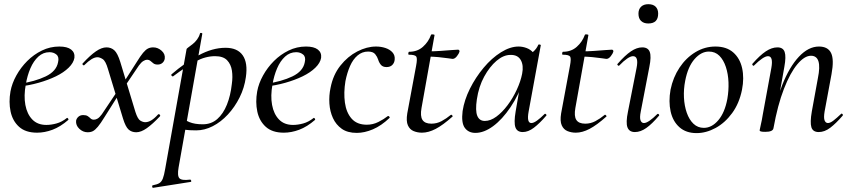

<svg xmlns="http://www.w3.org/2000/svg" viewBox="-20 -621 4057 916"><path d="M157 12Q102 12 71 -16Q40 -44 30.5 -89Q21 -134 30 -185Q37 -223 58 -261Q79 -299 110 -330Q141 -361 180 -380Q219 -399 263 -399Q301 -399 319.5 -384.5Q338 -370 335 -345Q331 -321 307.5 -298Q284 -275 247 -257Q210 -239 164 -226Q118 -213 70 -208L72 -221Q147 -232 198 -256.5Q249 -281 257 -324Q263 -349 249.5 -360.5Q236 -372 216 -372Q186 -372 163 -351Q140 -330 125 -295Q110 -260 103 -218Q93 -164 101 -120.5Q109 -77 134 -51Q159 -25 201 -25Q224 -25 249.5 -32Q275 -39 299 -58Q301 -60 304.5 -56Q308 -52 306 -49Q268 -16 230.5 -2Q193 12 157 12Z M630 10Q608 10 593.5 -3Q579 -16 567 -55L495 -292Q484 -330 470 -339Q456 -348 445 -348Q432 -348 416.5 -338.5Q401 -329 383 -311Q380 -307 375.5 -311.5Q371 -316 375 -319Q410 -357 437.5 -376Q465 -395 488 -395Q510 -395 525.5 -381Q541 -367 554 -325L626 -87Q637 -53 649.5 -45.5Q662 -38 673 -38Q687 -38 702 -47Q717 -56 734 -75Q738 -78 742 -74Q746 -70 743 -66Q708 -29 680.5 -9.5Q653 10 630 10ZM398 10Q376 10 358.5 -6.5Q341 -23 343 -45Q345 -56 354 -64Q363 -72 377 -72Q391 -72 398.5 -67Q406 -62 412 -56Q418 -50 428 -50Q437 -50 446 -55.5Q455 -61 466 -76L547 -197L556 -185L479 -63Q460 -32 447 -16.5Q434 -1 423.5 4.5Q413 10 398 10ZM560 -186 551 -198 631 -323Q650 -354 662.5 -369Q675 -384 686 -389.5Q697 -395 711 -395Q733 -395 751 -379Q769 -363 766 -341Q764 -329 755 -321Q746 -313 732 -313Q719 -313 711.5 -319Q704 -325 697.5 -330.5Q691 -336 681 -336Q674 -336 664 -330Q654 -324 643 -309Z M711 275Q707 276 706 270Q705 264 709 263Q730 259 740.5 252.5Q751 246 757 230.5Q763 215 768 185L870 -386Q870 -389 878.5 -395Q887 -401 899 -410.5Q911 -420 920.5 -433Q930 -446 934 -461Q935 -465 940.5 -464Q946 -463 945 -459L832 178Q825 218 836 229.5Q847 241 886 236Q890 235 892 240.5Q894 246 889 247ZM916 1Q883 1 862.5 -2Q842 -5 828 -8L838 -63Q858 -49 883.5 -38.5Q909 -28 947 -28Q988 -28 1016.5 -53Q1045 -78 1062.5 -121.5Q1080 -165 1086 -220Q1091 -254 1086.5 -284Q1082 -314 1063.5 -333.5Q1045 -353 1006 -353Q960 -353 913.5 -328Q867 -303 806 -257Q803 -255 799 -259.5Q795 -264 799 -267Q860 -320 926.5 -356.5Q993 -393 1056 -393Q1113 -393 1138 -357Q1163 -321 1153 -253Q1146 -202 1123 -156Q1100 -110 1067 -74.5Q1034 -39 995 -19Q956 1 916 1Z M1334 12Q1279 12 1248 -16Q1217 -44 1207.5 -89Q1198 -134 1207 -185Q1214 -223 1235 -261Q1256 -299 1287 -330Q1318 -361 1357 -380Q1396 -399 1440 -399Q1478 -399 1496.5 -384.5Q1515 -370 1512 -345Q1508 -321 1484.5 -298Q1461 -275 1424 -257Q1387 -239 1341 -226Q1295 -213 1247 -208L1249 -221Q1324 -232 1375 -256.5Q1426 -281 1434 -324Q1440 -349 1426.5 -360.5Q1413 -372 1393 -372Q1363 -372 1340 -351Q1317 -330 1302 -295Q1287 -260 1280 -218Q1270 -164 1278 -120.5Q1286 -77 1311 -51Q1336 -25 1378 -25Q1401 -25 1426.5 -32Q1452 -39 1476 -58Q1478 -60 1481.5 -56Q1485 -52 1483 -49Q1445 -16 1407.5 -2Q1370 12 1334 12Z M1682 13Q1638 13 1610.5 -6.5Q1583 -26 1568.5 -57.5Q1554 -89 1551.5 -127Q1549 -165 1557 -202Q1569 -264 1604 -308Q1639 -352 1684.5 -375.5Q1730 -399 1774 -399Q1798 -399 1819 -392Q1840 -385 1852.5 -371Q1865 -357 1863 -337Q1862 -322 1852 -311.5Q1842 -301 1824 -301Q1806 -301 1797 -312Q1788 -323 1784 -337Q1780 -350 1770 -362.5Q1760 -375 1736 -375Q1708 -375 1686 -356.5Q1664 -338 1650 -306Q1636 -274 1628 -234Q1619 -179 1625.5 -131.5Q1632 -84 1657.5 -55Q1683 -26 1730 -26Q1759 -26 1785 -39Q1811 -52 1830 -67Q1833 -69 1837 -65Q1841 -61 1838 -58Q1799 -21 1759 -4Q1719 13 1682 13Z M1993 12Q1972 12 1953.5 4.5Q1935 -3 1926 -23Q1917 -43 1923 -80L1965 -306Q1972 -342 1966 -351Q1960 -360 1931 -360Q1927 -360 1928 -367Q1929 -374 1932 -374Q1971 -374 1997.5 -397.5Q2024 -421 2036 -454Q2037 -458 2045.5 -457Q2054 -456 2053 -453L1991 -106Q1984 -67 1995.5 -49Q2007 -31 2038 -31Q2064 -31 2086.5 -43Q2109 -55 2131 -73Q2133 -75 2137 -71Q2141 -67 2139 -65Q2093 -24 2058.5 -6Q2024 12 1993 12ZM2139 -340Q2137 -340 2117.5 -343Q2098 -346 2071.5 -348.5Q2045 -351 2020 -351L2022 -376Q2050 -376 2079.5 -378Q2109 -380 2132.5 -382Q2156 -384 2165 -384Q2169 -384 2171 -381Q2173 -378 2172 -374Q2170 -366 2160 -353Q2150 -340 2139 -340Z M2248 13Q2215 13 2197.5 -11Q2180 -35 2187 -91Q2195 -144 2222 -198Q2249 -252 2287.5 -298Q2326 -344 2370 -371.5Q2414 -399 2454 -399Q2473 -399 2492 -392Q2511 -385 2524.5 -369.5Q2538 -354 2540 -328L2492 -357Q2506 -359 2523 -373.5Q2540 -388 2548 -407Q2550 -410 2555.5 -408.5Q2561 -407 2560 -405L2502 -89Q2492 -34 2515 -34Q2526 -34 2542.5 -46Q2559 -58 2578 -77Q2581 -80 2585 -76Q2589 -72 2586 -69Q2554 -32 2527 -11.5Q2500 9 2474 9Q2447 9 2439 -13.5Q2431 -36 2440 -89L2464 -229L2482 -246Q2455 -168 2415.5 -109.5Q2376 -51 2332.5 -19Q2289 13 2248 13ZM2293 -44Q2320 -44 2348 -64.5Q2376 -85 2401.5 -119Q2427 -153 2445.5 -193Q2464 -233 2471 -269Q2479 -309 2464.5 -334.5Q2450 -360 2415 -359Q2382 -359 2349 -331Q2316 -303 2290 -255.5Q2264 -208 2255 -147Q2247 -93 2257 -68.5Q2267 -44 2293 -44Z M2727 12Q2706 12 2687.5 4.5Q2669 -3 2660 -23Q2651 -43 2657 -80L2699 -306Q2706 -342 2700 -351Q2694 -360 2665 -360Q2661 -360 2662 -367Q2663 -374 2666 -374Q2705 -374 2731.5 -397.5Q2758 -421 2770 -454Q2771 -458 2779.5 -457Q2788 -456 2787 -453L2725 -106Q2718 -67 2729.5 -49Q2741 -31 2772 -31Q2798 -31 2820.5 -43Q2843 -55 2865 -73Q2867 -75 2871 -71Q2875 -67 2873 -65Q2827 -24 2792.5 -6Q2758 12 2727 12ZM2873 -340Q2871 -340 2851.5 -343Q2832 -346 2805.5 -348.5Q2779 -351 2754 -351L2756 -376Q2784 -376 2813.5 -378Q2843 -380 2866.5 -382Q2890 -384 2899 -384Q2903 -384 2905 -381Q2907 -378 2906 -374Q2904 -366 2894 -353Q2884 -340 2873 -340Z M3009 9Q2982 9 2973.5 -13.5Q2965 -36 2976 -89L3017 -297Q3028 -353 3000 -353Q2989 -353 2972 -341.5Q2955 -330 2935 -309Q2932 -305 2927.5 -309.5Q2923 -314 2927 -317Q2962 -357 2990 -376Q3018 -395 3044 -395Q3072 -395 3080 -373Q3088 -351 3078 -302L3037 -89Q3031 -59 3036 -46.5Q3041 -34 3052 -34Q3063 -34 3079.5 -45.5Q3096 -57 3115 -76Q3119 -80 3123 -75.5Q3127 -71 3123 -68Q3091 -30 3063.5 -10.5Q3036 9 3009 9ZM3073 -509Q3051 -509 3038.5 -521Q3026 -533 3026 -556Q3026 -577 3038.5 -589Q3051 -601 3073 -601Q3096 -601 3108 -589Q3120 -577 3120 -556Q3120 -509 3073 -509Z M3303 14Q3253 14 3221.5 -14Q3190 -42 3179.5 -89Q3169 -136 3179 -193Q3191 -252 3222 -298.5Q3253 -345 3297.5 -372Q3342 -399 3393 -399Q3446 -399 3478 -371Q3510 -343 3520.5 -296Q3531 -249 3520 -193Q3507 -128 3473 -81.5Q3439 -35 3394 -10.5Q3349 14 3303 14ZM3338 -11Q3376 -11 3407 -47.5Q3438 -84 3450 -149Q3457 -189 3455.5 -228.5Q3454 -268 3443 -301.5Q3432 -335 3412 -355Q3392 -375 3362 -375Q3325 -375 3293.5 -339Q3262 -303 3249 -236Q3241 -195 3243 -155.5Q3245 -116 3256.5 -83Q3268 -50 3288.5 -30.5Q3309 -11 3338 -11Z M3886 9Q3858 9 3851 -14Q3844 -37 3853 -89L3882 -248Q3904 -355 3849 -355Q3818 -355 3784 -314.5Q3750 -274 3720 -197Q3690 -120 3670 -9L3656 -10Q3677 -127 3711.5 -214.5Q3746 -302 3791.5 -350.5Q3837 -399 3887 -399Q3930 -399 3945 -368Q3960 -337 3947 -267L3914 -89Q3909 -59 3914 -46.5Q3919 -34 3930 -34Q3941 -34 3956.5 -46Q3972 -58 3992 -77Q3995 -81 3999 -77Q4003 -73 4000 -69Q3968 -32 3941 -11.5Q3914 9 3886 9ZM3631 8Q3615 8 3609.5 6Q3604 4 3604 1Q3604 -2 3609.5 -25Q3615 -48 3619 -74L3660 -297Q3670 -353 3644 -353Q3633 -353 3616 -341.5Q3599 -330 3578 -309Q3575 -305 3571 -309.5Q3567 -314 3570 -317Q3605 -357 3633.5 -376Q3662 -395 3689 -395Q3716 -395 3723.5 -373Q3731 -351 3722 -302L3670 -9Q3667 8 3631 8Z"/></svg>

Font: Cormorant Garamond Light Medium
Style: Italic
Weight: 500
Italic angle: -10°
Version: Version 4.001